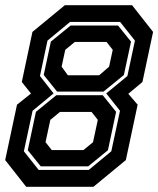

<svg xmlns="http://www.w3.org/2000/svg" viewBox="-35 -720 610 740"><path d="M66 0 -15 -103 30.5 -316.5 84.5 -359.5 49 -404 90 -597 215 -700H474L555 -597L514 -404L459.5 -358.5L495.5 -316.5L450 -103L325 0ZM122 -79 72 -141 103.5 -289 182 -353H361L412.5 -289L381 -141L305 -79ZM114 -65H307L394 -137L427.5 -293L374.5 -360L456 -427L485 -563.5L428 -635.5H235L148 -563.5L119 -427L171.5 -360L90.5 -293L57 -137ZM185 -367 133.5 -431 161 -559.5 237 -621.5H420L470 -559.5L442.5 -431L364 -367ZM164.5 -141.5H286.5L323.5 -172L342 -258L318 -288.5H196L159 -258L140.5 -172ZM226.5 -430H347.5L385.5 -463L399.5 -528L375.5 -558.5H253.5L216.5 -528L202.5 -463Z"/></svg>

Font: Tourney
Style: Bold Italic
Weight: 700
Italic angle: -12°
Version: Version 1.015